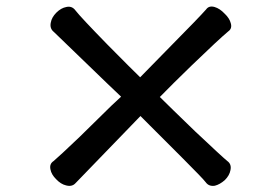

<svg xmlns="http://www.w3.org/2000/svg" viewBox="-20 -681 873 600"><path d="M624 -651.4Q599.6 -624 515.6 -539.1Q471.7 -494.1 418 -439.5Q396.5 -460 316.4 -541Q232.4 -627 215.8 -648.4Q205.1 -663.1 187.5 -659.2Q170.9 -656.2 156.2 -641.6Q141.6 -627 138.7 -610.4Q134.8 -591.8 148.4 -581.1L316.4 -418.9L358.4 -378.9L329.1 -351.6Q263.7 -287.1 228.5 -252.9Q165 -192.4 147.5 -177.7Q133.8 -168.9 137.7 -151.4Q140.6 -135.7 155.3 -121.1Q169.9 -105.5 186.5 -101.6Q205.1 -96.7 215.8 -108.4L418.9 -318.4L447.3 -290Q516.6 -220.7 551.8 -185.5Q614.3 -123 623 -111.3Q632.8 -97.7 651.4 -100.6Q667 -104.5 682.6 -118.2Q697.3 -132.8 700.2 -149.4Q704.1 -168 690.4 -177.7Q674.8 -190.4 590.8 -269.5Q509.8 -347.7 479.5 -377.9Q517.6 -417 579.1 -476.6Q664.1 -558.6 693.4 -583Q706.1 -591.8 701.2 -608.4Q697.3 -624 681.6 -638.7Q667 -654.3 650.4 -659.2Q632.8 -664.1 624 -651.4Z"/></svg>

Font: Gungsuh
Style: Regular
Weight: 400
Version: Version 2.21